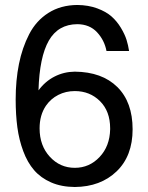

<svg xmlns="http://www.w3.org/2000/svg" viewBox="-20 -729 595 772"><path d="M43 -329.1Q43 -406.2 56.2 -471.7Q69.3 -537.1 97.4 -591.6Q125.5 -646 174.8 -677.2Q224.1 -708.5 291 -709Q335.4 -708.5 371.1 -695.3Q406.7 -682.1 428.5 -662.8Q450.2 -643.6 466.1 -617.2Q481.9 -590.8 488.8 -568.8Q495.6 -546.9 499 -523.9H408.2Q399.9 -567.4 370.1 -599.4Q340.3 -631.3 291 -631.8Q213.9 -631.3 176.3 -565.7Q138.7 -500 134.8 -365.7Q161.6 -401.9 199.2 -421.1Q236.8 -440.4 280.8 -440.9Q390.1 -439.9 451.7 -379.2Q513.2 -318.4 513.2 -209Q513.2 -101.6 448.7 -39.8Q384.3 22 280.8 22.9Q226.6 22.5 185.3 4.4Q144 -13.7 117.2 -44.7Q90.3 -75.7 73.5 -121.1Q56.6 -166.5 49.8 -217Q43 -267.6 43 -329.1ZM280.8 -54.2Q339.4 -54.2 380.4 -97.7Q421.4 -141.1 422.9 -209V-212.9Q422.9 -281.7 382.1 -322.3Q341.3 -362.8 280.8 -362.8Q244.6 -362.8 214.4 -347.4Q184.1 -332 164.6 -303.7Q139.2 -266.1 139.2 -212.9Q139.2 -143.6 180.2 -98.9Q221.2 -54.2 280.8 -54.2Z"/></svg>

Font: Miedinger*
Style: Book
Weight: 400
Version: Version 001.000